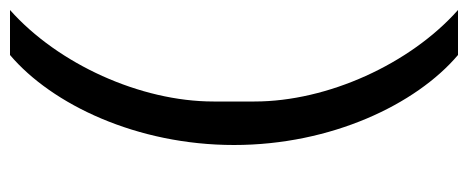

<svg xmlns="http://www.w3.org/2000/svg" viewBox="-302 -504 936 384"><g transform="rotate(90 166.0 -312.0)"><path d="M264 -312C264 -506 183 -676 84 -760H-6C102 -664 177 -499 177 -353V-271C177 -125 102 40 -6 136H84C183 52 264 -118 264 -312Z"/></g></svg>

Font: IBM Plex Arabic Text
Style: Regular
Weight: 450
Designer: Mike Abbink, Paul van der Laan, Pieter van Rosmalen, Wael Morcos, Khajak Apelian
Foundry: Bold Monday
Version: Version 1.0